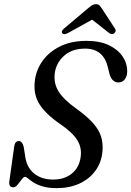

<svg xmlns="http://www.w3.org/2000/svg" viewBox="-20 -912 644 942"><path d="M259 11Q216.5 11 188.8 2.5Q161 -6 144.2 -17Q127.5 -28 118 -36.2Q108.5 -44.5 103 -44.5Q96 -44.5 86.5 -31.8Q77 -19 66.5 -6Q56 7 46 7Q22.5 7 25.5 -20.5L49.5 -192Q53 -220 72.5 -220Q88.5 -220 96 -193L103 -149.5Q109.5 -92 146.5 -61.5Q183.5 -31 240.5 -31Q296.5 -31 332.5 -60.5Q368.5 -90 375.5 -140.5Q382.5 -185 360.2 -222.8Q338 -260.5 274.5 -304Q204 -352.5 173.8 -400.5Q143.5 -448.5 150.5 -511.5Q155.5 -564.5 186.5 -610Q217.5 -655.5 272.8 -683.5Q328 -711.5 404.5 -711.5Q470.5 -711.5 515.2 -689.8Q560 -668 582.5 -633.5Q605 -599 604 -560Q603.5 -537.5 592 -522.5Q580.5 -507.5 561 -507.5Q530 -507.5 517.5 -548L509.5 -581Q487.5 -673.5 398 -673.5Q333 -673.5 293.8 -637.8Q254.5 -602 248.5 -551Q243 -503.5 266.8 -464.2Q290.5 -425 353 -380Q407 -341.5 436.8 -307.8Q466.5 -274 476.5 -240Q486.5 -206 482.5 -166.5Q477 -113.5 447.5 -73.5Q418 -33.5 369.5 -11.2Q321 11 259 11ZM539.5 -748Q528 -740 515 -750.5L432 -815.5L314.5 -750.5Q294.5 -739.5 286.5 -748Q277.5 -758 294 -772L410.5 -870Q422 -880 431 -885.8Q440 -891.5 450.5 -891.5Q461.5 -891.5 467.5 -885.8Q473.5 -880 480 -870L544.5 -771Q549 -764 546.8 -757.8Q544.5 -751.5 539.5 -748Z"/></svg>

Font: Fraunces 72pt S050
Style: Italic
Weight: 400
Italic angle: -16°
Version: Version 1.000; ttfautohint (v1.8.3)